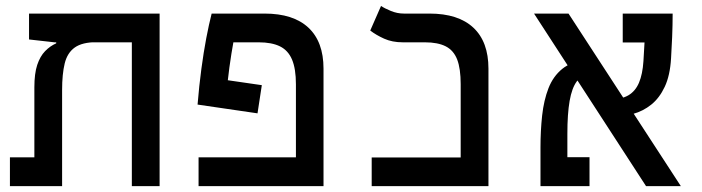

<svg xmlns="http://www.w3.org/2000/svg" viewBox="-20 -632 2384 652"><path d="M522 0H427.7V-585.9H522ZM170.9 -484.9V-520.5L308.6 -488.8Q259.3 -488.8 233.9 -470.7Q208.5 -452.6 199.7 -416.5Q190.9 -380.4 190.9 -326.2V0H96.7V-335.4Q96.7 -382.3 106.4 -411.6Q116.2 -440.9 133.1 -458.3Q149.9 -475.6 170.9 -484.9ZM521.5 -585.9V-488.3H165L78.6 -498V-585.9ZM169.9 -97.7V0H13.7V-97.7Z M1078.6 -97.7V0H654.3V-97.7ZM869.1 -342.8 854.5 -247.1 650.9 -276.9 670.4 -371.6ZM1078.6 -398.9V0H984.9V-345.7Q984.9 -398.4 971.7 -429.7Q958.5 -460.9 930.7 -474.6Q902.8 -488.3 858.4 -488.3H772.5Q766.1 -454.1 759 -403.3Q752 -352.5 745.1 -275.9L650.9 -276.9Q656.2 -341.3 663.8 -397.9Q671.4 -454.6 680.4 -502.2Q689.5 -549.8 698.7 -585.9H878.4Q976.1 -585.9 1027.3 -538.1Q1078.6 -490.2 1078.6 -398.9Z M1544.4 0V-346.2Q1544.4 -398.9 1532.5 -429.9Q1520.5 -460.9 1493.7 -474.6Q1466.8 -488.3 1422.9 -488.3H1347.7Q1312 -488.3 1284.4 -500.7Q1256.8 -513.2 1237.3 -528.3L1273.9 -611.8Q1285.2 -604 1306.9 -595Q1328.6 -585.9 1351.6 -585.9H1438.5Q1536.1 -585.9 1587.4 -538.1Q1638.7 -490.2 1638.7 -398.9V0ZM1242.2 0V-97.2H1636.2V0Z M2173.8 0 1793.5 -585.9H1910.6L2292 0ZM1846.7 0V-98.1H1981.9V0ZM1815.4 0Q1815.4 -15.1 1815.4 -47.4Q1815.4 -79.6 1815.4 -130.9Q1815.4 -188 1821 -239.7Q1826.7 -291.5 1842.5 -332.3Q1858.4 -373 1889.4 -398.2Q1920.4 -423.3 1971.2 -427.2L1983.9 -381.8Q1955.6 -378.4 1938.7 -355.7Q1921.9 -333 1914.3 -289.1Q1906.7 -245.1 1906.7 -177.7Q1906.7 -152.3 1906.7 -124.8Q1906.7 -97.2 1906.7 -71.5Q1906.7 -45.9 1906.7 -26.9Q1906.7 -7.8 1906.7 0ZM2060.1 -235.8 2051.3 -294.4Q2089.8 -294.4 2113.8 -308.3Q2137.7 -322.3 2149.9 -351.1Q2162.1 -379.9 2165 -424.3Q2167.5 -463.4 2169.7 -505.4Q2171.9 -547.4 2171.9 -585.9H2264.2Q2264.2 -547.4 2262.5 -506.1Q2260.7 -464.8 2258.8 -434.1Q2255.4 -375.5 2237.3 -337.2Q2219.2 -298.8 2191.4 -276.6Q2163.6 -254.4 2129.6 -245.1Q2095.7 -235.8 2060.1 -235.8ZM2094.7 -487.8V-585.9H2259.8L2239.3 -487.8Z"/></svg>

Font: Cascadia Mono
Style: Regular
Weight: 400
Monospace: yes
Designer: Aaron Bell
Foundry: Saja Typeworks
Version: Version 2404.023